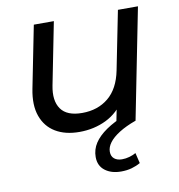

<svg xmlns="http://www.w3.org/2000/svg" viewBox="-83 -606 844 906"><g transform="rotate(-10 338.5 -153.0)"><path d="M264 6Q196 6 149.5 -22Q103 -50 84 -103.5Q65 -157 80 -233L139 -530H235L176 -232Q162 -161 190.5 -120.5Q219 -80 292 -80Q367 -80 418 -122Q469 -164 486 -249L542 -530H638L533 0H441L471 -152L488 -111Q451 -51 392.5 -22.5Q334 6 264 6ZM425 224Q378 224 348 201Q318 178 318 136Q318 100 337.5 70Q357 40 395.5 13.5Q434 -13 490 -35L532 0Q485 17 452.5 37.5Q420 58 404 79.5Q388 101 388 123Q388 145 402 156.5Q416 168 439 168Q457 168 474.5 163Q492 158 506 150L518 200Q499 211 476 217.5Q453 224 425 224Z"/></g></svg>

Font: MOST Montserrat Medium
Style: Italic
Weight: 500
Italic angle: -11.3°
Designer: Julieta Ulanovsky
Foundry: Julieta Ulanovsky
Version: Version 8.000;March 11, 2024;FontCreator 15.0.0.2926 64-bit